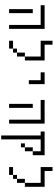

<svg xmlns="http://www.w3.org/2000/svg" viewBox="1074 -1802 852 3040"><g transform="rotate(90 1500.0 -282.0)"><path d="M125 -375Q125 -375 125 0H187.5Q187.5 0 187.5 -375ZM375 -500Q375 -500 375 0H437.5V-562.5H62.5V-500Z M750 -62.5H625V0H750ZM750 -62.5H812.5V-125H750ZM812.5 -125H875Q875 -125 875 -250H812.5Q812.5 -250 812.5 -125ZM875 -250H937.5V-562.5H687.5Q687.5 -562.5 687.5 -687.5H625V-500H875Q875 -500 875 -250Z M1250 -500V-312.5H1312.5Q1312.5 -312.5 1312.5 -562.5H1125V-500Z M1625 -375Q1625 -375 1625 0H1687.5Q1687.5 0 1687.5 -375ZM1875 -500Q1875 -500 1875 0H1937.5V-562.5H1562.5V-500Z M2125 -500Q2125 -500 2125 125H2187.5Q2187.5 125 2187.5 -500H2375Q2375 -500 2375 -375H2312.5Q2312.5 -375 2312.5 -250H2250V-187.5H2312.5V-250H2375Q2375 -250 2375 -375H2437.5V-562.5H2062.5V-500Z M2750 -62.5H2625V0H2750ZM2750 -62.5H2812.5V-125H2750ZM2812.5 -125H2875Q2875 -125 2875 -250H2812.5Q2812.5 -250 2812.5 -125ZM2875 -250H2937.5V-562.5H2687.5Q2687.5 -562.5 2687.5 -687.5H2625V-500H2875Q2875 -500 2875 -250Z"/></g></svg>

Font: UnifontExMono
Style: Regular
Weight: 500
Version: Version 15.0.06